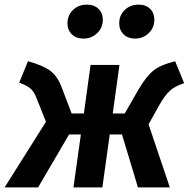

<svg xmlns="http://www.w3.org/2000/svg" viewBox="-34 -811 820 831"><path d="M763 -451Q723 -438 701.5 -418.5Q680 -399 656 -357L609 -273L701 0H563L494 -229H441L409 0H284L316 -229H265L131 0H-14L165 -284L123 -389Q113 -415 97 -428.5Q81 -442 49 -453L87 -546Q153 -528 184.5 -504Q216 -480 234 -430L276 -320H329L358 -530H483L454 -320H506L568 -428Q601 -483 632 -507Q663 -531 724 -546ZM258 -710Q258 -745 282 -768Q306 -791 342 -791Q373 -791 392 -773Q411 -755 411 -726Q411 -691 386.5 -667.5Q362 -644 327 -644Q296 -644 277 -662.5Q258 -681 258 -710ZM482 -710Q482 -745 506 -768Q530 -791 566 -791Q597 -791 615.5 -773Q634 -755 634 -726Q634 -691 609.5 -667.5Q585 -644 550 -644Q520 -644 501 -662.5Q482 -681 482 -710Z"/></svg>

Font: Fira Sans SemiBold
Style: Italic
Weight: 600
Italic angle: -8°
Designer: bBox Type GmbH & Carrois Corporate GbR & Edenspiekermann AG
Foundry: bBox Type GmbH & Carrois Corporate GbR & Edenspiekermann AG
Version: Version 4.301